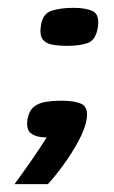

<svg xmlns="http://www.w3.org/2000/svg" viewBox="-20 -351 291 490"><path d="M84 -283Q88 -316 111.5 -323.5Q135 -331 167 -331Q198 -331 216 -323Q234 -315 230 -283Q225 -249 204.5 -241.5Q184 -234 152 -234Q130 -234 113.5 -237Q97 -240 89 -250.5Q81 -261 84 -283ZM17 119Q39 89 60.5 58Q82 27 99 0Q96 0 93 -0.5Q90 -1 86 -1Q68 -3 57.5 -12Q47 -21 50 -46Q54 -68 66 -78Q78 -88 96.5 -91Q115 -94 138 -94Q171 -94 188.5 -85.5Q206 -77 201 -46Q197 -22 180 9.5Q163 41 141 71Q119 101 102 119Z"/></svg>

Font: Genos Thin
Style: Bold Italic
Weight: 700
Italic angle: -8°
Version: Version 1.010